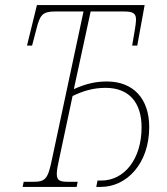

<svg xmlns="http://www.w3.org/2000/svg" viewBox="-20 -734 656 754"><path d="M69 0H281L285 -20H249C215 -20 203 -25 203 -51C203 -64 206 -82 212 -108L265 -357C309 -378 348 -389 395 -389C487 -389 536 -331 536 -234C536 -109 468 -25 378 -25H363L358 0H376C478 0 566 -92 566 -235C566 -348 502 -414 400 -414C355 -414 317 -405 270 -384L336 -689H465C517 -689 519 -675 510 -620L499 -555H519L548 -714H125L86 -555H106L123 -620C137 -675 146 -689 198 -689H308L184 -108C168 -31 159 -20 109 -20H73Z"/></svg>

Font: Noto Serif Condensed Thin
Style: Italic
Weight: 100
Width: 3
Italic angle: -12°
Designer: Monotype Design Team
Foundry: Monotype Imaging Inc.
Version: Version 2.013